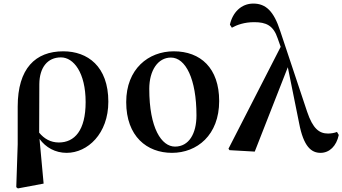

<svg xmlns="http://www.w3.org/2000/svg" viewBox="-20 -839 1915 1074"><path d="M71 208 80 215 224 188 201 -62C236 -14 289 16 353 16C470 16 586 -91 586 -270C586 -468 470 -552 334 -552C178 -552 79 -456 79 -243V-32ZM199 -97 200 -369C201 -462 246 -518 321 -518C392 -518 459 -432 459 -268C459 -109 397 -42 309 -42C263 -42 227 -63 199 -97Z M942 16C1082 16 1206 -83 1206 -274C1206 -458 1102 -552 952 -552C810 -552 686 -453 686 -268C686 -76 802 16 942 16ZM959 -19C884 -19 815 -121 815 -342C815 -446 864 -517 936 -517C1018 -517 1079 -398 1079 -193C1079 -92 1037 -19 959 -19Z M1773 16C1823 16 1862 -22 1875 -84L1865 -101C1851 -95 1830 -92 1815 -92C1766 -92 1730 -119 1698 -214L1547 -667C1512 -775 1468 -819 1397 -819C1329 -819 1281 -769 1266 -701L1277 -684C1306 -700 1347 -715 1402 -715C1468 -715 1509 -697 1533 -625L1550 -577L1258 -7L1264 1L1405 9L1590 -463L1653 -151C1678 -18 1722 16 1773 16Z"/></svg>

Font: Noto Serif JP
Style: Bold
Weight: 700
Designer: Ryoko NISHIZUKA 西塚涼子 (kana & ideographs); Frank Grießhammer (Latin, Greek & Cyrillic); Wenlong ZHANG 张文龙 (bopomofo); San
Foundry: Adobe
Version: Version 2.001;hotconv 1.1.0;makeotfexe 2.6.0